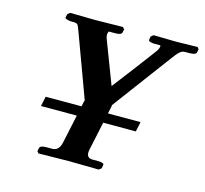

<svg xmlns="http://www.w3.org/2000/svg" viewBox="-96 -755 921 864"><g transform="rotate(15 364.5 -323.0)"><path d="M399.4 -208 371.1 -75.2Q362.8 -35.2 395.5 -35.2H421.4Q451.2 -35.2 448.7 -22.9L445.8 -7.8L434.6 1Q334 -1 296.4 -1Q296.4 -1 153.8 1L146.5 -7.8L149.9 -22.9Q152.3 -35.2 181.6 -35.2H207.5Q239.7 -35.2 248 -75.2L276.4 -208H109.4L119.1 -253.9H286.1L292 -282.2L294.4 -279.8Q279.8 -319.8 260.5 -372.1Q241.2 -424.3 221.9 -476.6Q202.6 -528.8 188 -568.8Q175.8 -603.5 170.9 -606.9Q163.6 -610.8 154.8 -610.8H139.6Q111.3 -614.3 113.3 -622.1L116.7 -638.2L128.4 -647Q232.9 -645 246.1 -645L373.5 -647L381.8 -638.2L378.4 -623Q376 -610.8 347.7 -610.8H318.8Q315.9 -610.8 314 -602.1Q311.5 -589.8 317.4 -575.2Q374 -428.7 393.1 -377Q469.7 -476.1 543.5 -575.2Q556.2 -591.8 558.1 -602.1Q560.1 -610.8 555.7 -610.8H525.9Q500.5 -613.3 502.4 -622.1L505.4 -638.2L516.6 -647Q608.4 -645 621.1 -645L721.7 -647L728.5 -638.2L725.6 -623Q723.1 -610.8 691.9 -610.8H670.9Q663.6 -610.8 656.2 -606.7Q648.9 -602.5 641.1 -594Q633.3 -585.4 621.1 -568.8L415 -292L417.5 -293L409.2 -253.9H561L551.3 -208Z"/></g></svg>

Font: Linux Libertine Slanted
Style: Semibold Slanted
Weight: 600
Designer: Philipp H. Poll
Foundry: Philipp H. Poll
Version: Version 5.1.1